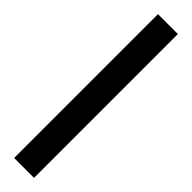

<svg xmlns="http://www.w3.org/2000/svg" viewBox="-322 -789 874 874"><g transform="rotate(45 115.0 -352.0)"><path d="M179 111V-815H51V111Z"/></g></svg>

Font: Matrixport Bold
Style: Regular
Weight: 600
Designer: Ninad Kale (Devanagari), Jonny Pinhorn (Latin)
Foundry: Indian Type Foundry
Version: Version 2.000;PS 1.0;hotconv 1.0.79;makeotf.lib2.5.61930; tt